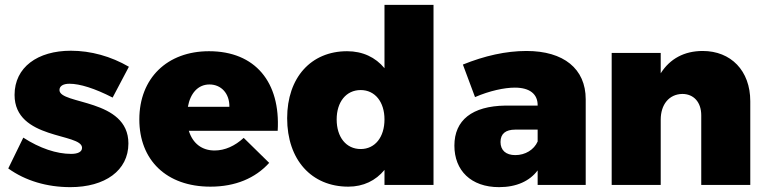

<svg xmlns="http://www.w3.org/2000/svg" viewBox="-20 -762 3157 791"><path d="M444 -360 511 -487C437 -530 354 -553 272 -553C135 -553 40 -485 40 -371C40 -185 318 -215 318 -153C318 -136 300 -128 273 -128C213 -128 144 -151 76 -195L14 -68C85 -17 174 9 270 9C412 9 509 -59 509 -171C509 -357 225 -330 225 -391C225 -408 241 -417 266 -417C309 -417 370 -398 444 -360Z M841 -551C669 -551 554 -440 554 -270C554 -103 665 7 847 7C950 7 1032 -28 1089 -91L984 -194C948 -161 907 -142 864 -142C812 -142 774 -171 758 -223H1124C1136 -423 1032 -551 841 -551ZM925 -322H754C764 -377 795 -414 843 -414C892 -414 926 -376 925 -322Z M1564 -742V-481C1527 -526 1474 -551 1410 -551C1261 -551 1163 -442 1163 -275C1163 -104 1263 7 1415 7C1477 7 1528 -18 1564 -62V0H1766V-742ZM1466 -148C1406 -148 1367 -197 1367 -270C1367 -342 1406 -391 1466 -391C1525 -391 1564 -342 1564 -270C1564 -197 1525 -148 1466 -148Z M2149 -552C2064 -552 1976 -532 1887 -496L1937 -362C1997 -388 2058 -401 2101 -401C2163 -401 2195 -374 2195 -329V-327H2062C1925 -325 1852 -267 1852 -162C1852 -60 1920 9 2036 9C2108 9 2162 -16 2195 -60V0H2393V-353C2393 -479 2302 -552 2149 -552ZM2103 -123C2064 -123 2042 -143 2042 -177C2042 -211 2063 -228 2103 -228H2195V-179C2180 -145 2144 -123 2103 -123Z M2875 -552C2799 -552 2740 -520 2702 -460V-544H2500V0H2702V-269C2702 -331 2736 -374 2791 -375C2838 -375 2869 -341 2869 -287V0H3071V-345C3071 -471 2991 -552 2875 -552Z"/></svg>

Font: Montserrat ExtraBold
Style: Regular
Weight: 800
Designer: Julieta Ulanovsky
Foundry: Julieta Ulanovsky
Version: Version 4.000